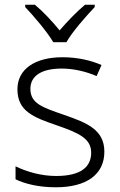

<svg xmlns="http://www.w3.org/2000/svg" viewBox="-20 -836 509 815"><path d="M206 -657H262C286 -700 345 -767 382 -806V-816H341C305 -786 265 -744 233 -707C203 -744 164 -786 128 -816H87V-806C124 -767 181 -700 206 -657ZM423 -192C423 -286 348 -315 253 -348C161 -380 109 -396 109 -459C109 -515 158 -545 242 -545C295 -545 349 -531 390 -513L411 -560C365 -580 309 -593 245 -593C129 -593 54 -543 54 -457C54 -364 122 -338 221 -304C317 -271 367 -247 367 -188C367 -127 323 -89 218 -89C155 -89 93 -107 46 -130V-75C85 -56 143 -41 217 -41C348 -41 423 -96 423 -192Z"/></svg>

Font: Noto Sans Tamil UI Light
Style: Regular
Weight: 300
Designer: Jelle Bosma - Monotype Design Team
Foundry: Monotype Imaging Inc.
Version: Version 2.004